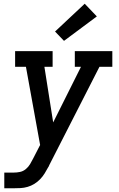

<svg xmlns="http://www.w3.org/2000/svg" viewBox="-20 -794 640 1029"><path d="M3 215V131H53Q70 131 87 127.5Q104 124 118 112.5Q132 101 141 86Q150 71 158 55L159 53Q159 53 159 53Q159 53 159 53L195 -17L119 -436H61V-520H262V-436H218L265 -138L414 -436H381V-520H582V-436H513L244 91Q243 94 242 96Q241 98 240 100L239 101Q230 118 219.5 135Q209 152 195 166.5Q181 181 164 191.5Q147 202 128 207.5Q109 213 90.5 214Q72 215 53 215ZM323 -575 275 -625 434 -774 499 -706Z"/></svg>

Font: Iosevka Etoile Medium Oblique
Style: Regular
Weight: 500
Italic angle: -9°
Designer: Belleve Invis
Foundry: Belleve Invis
Version: Version 15.5.2; ttfautohint (v1.8.4)